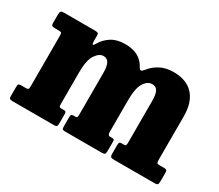

<svg xmlns="http://www.w3.org/2000/svg" viewBox="-101 -756 1110 975"><g transform="rotate(30 454.0 -269.0)"><path d="M21.5 -18V-72.5Q21.5 -82 24 -86.8Q26.5 -91.5 37 -91.5H67.5Q78.5 -91.5 81.2 -95.5Q84 -99.5 84 -111.5V-407.5Q84 -422 80.5 -425.2Q77 -428.5 66 -428.5H44Q32 -428.5 26.8 -431.2Q21.5 -434 21.5 -448V-496.5Q21.5 -511 26 -515.5Q30.5 -520 44.5 -520H224Q236.5 -520 241.8 -517.2Q247 -514.5 247 -502.5V-475.5Q247 -453.5 251.2 -452.2Q255.5 -451 265 -467.5Q282.5 -497.5 314 -517.5Q345.5 -537.5 393.5 -537.5Q439 -537.5 468.5 -521Q498 -504.5 514 -475Q522 -460 528.2 -460.8Q534.5 -461.5 544.5 -474Q568 -504 601 -520.8Q634 -537.5 676.5 -537.5Q754 -537.5 793.8 -493.5Q833.5 -449.5 833.5 -369V-111.5Q833.5 -98 837.2 -94.8Q841 -91.5 853 -91.5H878.5Q888.5 -91.5 892.2 -88Q896 -84.5 896 -72.5V-26.5Q896 -10.5 892.8 -5.2Q889.5 0 873.5 0H639Q624 0 618.8 -3.5Q613.5 -7 613.5 -22V-69Q613.5 -80.5 615.5 -86Q617.5 -91.5 627 -91.5H641Q650 -91.5 652.8 -95.2Q655.5 -99 655.5 -111V-354.5Q655.5 -394.5 645.8 -412.2Q636 -430 613.5 -430Q586.5 -430 567 -399Q547.5 -368 547.5 -297.5V-112Q547.5 -91.5 560 -91.5H571.5Q579 -91.5 582.8 -89.5Q586.5 -87.5 586.5 -77.5V-22Q586.5 -7.5 582 -3.8Q577.5 0 562.5 0H350.5Q338 0 334.8 -3.8Q331.5 -7.5 331.5 -20.5V-73Q331.5 -84.5 334.2 -88Q337 -91.5 346.5 -91.5H357.5Q366 -91.5 367.8 -96Q369.5 -100.5 369.5 -111.5V-354.5Q369.5 -394.5 359.5 -412.2Q349.5 -430 328 -430Q303.5 -430 282.5 -399Q261.5 -368 261.5 -297.5V-113.5Q261.5 -100 263.5 -95.8Q265.5 -91.5 276.5 -91.5H290Q299 -91.5 301.5 -88.2Q304 -85 304 -74.5V-19.5Q304 -9 301 -4.5Q298 0 287 0H43Q31.5 0 26.5 -2.8Q21.5 -5.5 21.5 -18Z"/></g></svg>

Font: Besley* Narrow Heavy
Style: Regular
Weight: 800
Width: 4
Designer: Owen Earl
Foundry: indestructible type*
Version: Version 3.000; ttfautohint (v1.8.3)